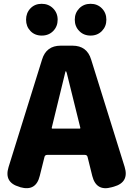

<svg xmlns="http://www.w3.org/2000/svg" viewBox="-20 -985 700 1009"><path d="M82 -3Q0 -26 25 -107L201 -672Q223 -745 299 -745H361Q437 -745 459 -672L635 -108Q660 -27 578 -4L567 -1Q486 22 465 -60L440 -161Q437 -171 426 -171H228Q217 -171 214 -161L189 -61Q169 22 87 -1ZM252 -314Q251 -309 256 -309H398Q403 -309 402 -314L331 -601Q328 -611 326 -611Q324 -611 322 -601ZM199.5 -798Q163 -798 140 -822Q117 -846 117 -881.5Q117 -917 140 -941Q163 -965 199 -965Q235 -965 259 -941Q283 -917 283 -881.5Q283 -846 259.5 -822Q236 -798 199.5 -798ZM456 -798Q420 -798 396.5 -822Q373 -846 373 -881.5Q373 -917 396.5 -941Q420 -965 456 -965Q492 -965 515.5 -941Q539 -917 539 -881.5Q539 -846 515.5 -822Q492 -798 456 -798Z"/></svg>

Font: Resource Han Rounded TW Heavy
Style: Regular
Weight: 900
Designer: Cyano Hao (round all glyphs); Ryoko NISHIZUKA 西塚涼子 (kana, bopomofo & ideographs); Paul D. Hunt (Latin, Greek & Cyrillic)
Foundry: Cyano Hao
Version: 0.990